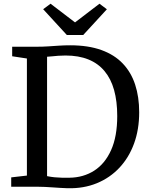

<svg xmlns="http://www.w3.org/2000/svg" viewBox="-20 -991 792 1019"><path d="M338.9 8Q320.4 7.5 300.3 6.2Q280.1 5 259.2 3.5Q238.2 2 217.5 1Q196.8 0 177 0H39.5V-49.6L122.8 -59.2V-680.5L44.6 -692.4V-743H175.9Q206.9 -743 235.8 -744.9Q264.7 -746.9 293.4 -748.7Q322 -750.6 352.4 -750.6Q448.3 -750.6 517.6 -725.6Q587 -700.7 631.4 -654Q675.9 -607.4 697.3 -541.9Q718.7 -476.4 718.7 -395Q718.7 -304 691.5 -229.3Q664.2 -154.5 613.8 -100.8Q563.3 -47 493.7 -18.5Q424.1 10 338.9 8ZM349.1 -47.8Q423 -48.8 480.1 -85.4Q537.2 -122 569.7 -194.5Q602.2 -266.9 602.2 -375.1Q602.2 -453.2 585.5 -513.1Q568.8 -572.9 534.8 -613.6Q500.9 -654.4 449.2 -675.4Q397.5 -696.4 327.7 -696.4Q306.8 -696.4 289 -695Q271.2 -693.6 256.4 -692Q241.5 -690.4 229.8 -689.9V-56.2Q250.2 -52 269.8 -50.1Q289.4 -48.2 308.9 -47.8Q328.4 -47.4 349.1 -47.8ZM334.7 -805.3 209.1 -942.1 248.3 -971.3 378.2 -872.1 508 -971.3 547.2 -941.8 421.7 -805.3Z"/></svg>

Font: Merriweather Light
Style: Regular
Weight: 300
Designer: Eben Sorkin
Foundry: Eben Sorkin
Version: Version 2.100